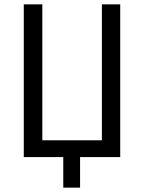

<svg xmlns="http://www.w3.org/2000/svg" viewBox="-20 -720 660 880"><path d="M270 140H347V0H531V-700H447V-77H174V-700H89V0H270Z"/></svg>

Font: Finlandica
Style: Regular
Weight: 400
Designer: Niklas Ekholm, Juho Hiilivirta, Jaakko Suomalainen
Foundry: Helsinki Type Studio
Version: Version 2.000;Glyphs 3.2 (3202)